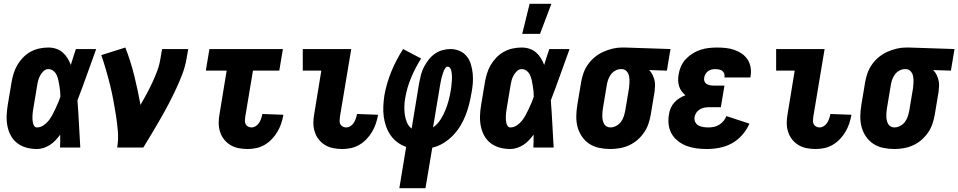

<svg xmlns="http://www.w3.org/2000/svg" viewBox="-20 -779 5061 1014"><path d="M176 8Q147 8 120.5 1Q94 -6 72.5 -22Q51 -38 38 -61.5Q25 -85 19.5 -112Q14 -139 15 -167.5Q16 -196 21 -225L41 -345Q45 -368 52 -391Q59 -414 71.5 -435.5Q84 -457 102 -475.5Q120 -494 142 -506Q164 -518 188 -523Q212 -528 235 -528Q257 -528 276.5 -521.5Q296 -515 311 -502Q326 -489 336.5 -472Q347 -455 354 -436Q360 -457 367 -478Q374 -499 381 -520H488Q463 -452 439 -384Q415 -316 389 -249Q394 -187 397 -124.5Q400 -62 404 0H297Q298 -17 298 -34Q298 -51 298 -68Q287 -53 274 -39Q261 -25 245 -14.5Q229 -4 211 2Q193 8 176 8ZM176 -106Q193 -106 209 -116.5Q225 -127 236.5 -141.5Q248 -156 256.5 -172Q265 -188 272.5 -204Q280 -220 287 -236.5Q294 -253 299 -269Q299 -284 297.5 -298.5Q296 -313 293.5 -327.5Q291 -342 288 -356Q285 -370 279 -383Q273 -396 261.5 -405Q250 -414 235 -414Q221 -414 210 -403.5Q199 -393 192 -380Q185 -367 181.5 -353.5Q178 -340 176 -326L156 -206Q154 -196 153 -186.5Q152 -177 151.5 -167.5Q151 -158 151.5 -148.5Q152 -139 154 -130Q156 -121 161 -113.5Q166 -106 176 -106Z M599 0Q606 -43 602.5 -85.5Q599 -128 592.5 -169Q586 -210 578.5 -250.5Q571 -291 561 -331Q551 -371 539.5 -410.5Q528 -450 515 -488L642 -528Q670 -456 689 -379.5Q708 -303 722 -225Q739 -254 755 -284Q771 -314 785 -344Q799 -374 810.5 -405Q822 -436 827 -468L836 -520H974L965 -468Q958 -427 942.5 -386.5Q927 -346 908.5 -306.5Q890 -267 869.5 -228Q849 -189 827 -151Q805 -113 782.5 -75Q760 -37 737 0Z M1288 8Q1264 8 1240.5 3.5Q1217 -1 1197 -13Q1177 -25 1163 -43Q1149 -61 1142 -83.5Q1135 -106 1135 -130.5Q1135 -155 1140 -180L1177 -406H1067L1086 -520H1474L1455 -406H1316L1275 -161Q1274 -151 1273.5 -141Q1273 -131 1277.5 -123Q1282 -115 1290 -110.5Q1298 -106 1308 -106Q1320 -106 1331 -113Q1342 -120 1348.5 -130.5Q1355 -141 1359 -152.5Q1363 -164 1365 -175V-177L1476 -173V-169Q1472 -147 1464.5 -125Q1457 -103 1444.5 -82Q1432 -61 1415 -43.5Q1398 -26 1377.5 -14Q1357 -2 1334 3Q1311 8 1288 8Z M1788 8Q1764 8 1740.5 3.5Q1717 -1 1697 -13Q1677 -25 1663 -43Q1649 -61 1642 -83.5Q1635 -106 1635 -130.5Q1635 -155 1640 -180L1677 -406H1579V-520H1835L1775 -161Q1774 -151 1773.5 -141Q1773 -131 1777.5 -123Q1782 -115 1790 -110.5Q1798 -106 1808 -106Q1820 -106 1831 -113Q1842 -120 1848.5 -130.5Q1855 -141 1859 -152.5Q1863 -164 1865 -175V-177L1976 -173V-169Q1972 -147 1964.5 -125Q1957 -103 1944.5 -82Q1932 -61 1915 -43.5Q1898 -26 1877.5 -14Q1857 -2 1834 3Q1811 8 1788 8Z M2089 215 2125 -3Q2100 -12 2079 -27.5Q2058 -43 2043 -64.5Q2028 -86 2019 -111.5Q2010 -137 2006.5 -164Q2003 -191 2004.5 -219Q2006 -247 2010 -275Q2021 -338 2046.5 -400.5Q2072 -463 2109 -520L2204 -470Q2173 -421 2151 -368Q2129 -315 2120 -261Q2116 -239 2115.5 -216.5Q2115 -194 2118 -173Q2121 -152 2129 -132.5Q2137 -113 2154 -100L2194 -343Q2198 -364 2203.5 -385Q2209 -406 2219.5 -426Q2230 -446 2244 -464Q2258 -482 2276.5 -495Q2295 -508 2316.5 -514Q2338 -520 2359 -520Q2385 -520 2407.5 -510Q2430 -500 2445 -481.5Q2460 -463 2467 -439Q2474 -415 2476.5 -390Q2479 -365 2477 -339Q2475 -313 2470 -288Q2465 -258 2457.5 -228Q2450 -198 2438.5 -169Q2427 -140 2410.5 -113Q2394 -86 2371 -62.5Q2348 -39 2320.5 -22.5Q2293 -6 2263 1L2227 215ZM2267 -106Q2291 -123 2306.5 -147.5Q2322 -172 2332.5 -198Q2343 -224 2350 -251Q2357 -278 2361 -304Q2363 -313 2363.5 -321.5Q2364 -330 2365 -338.5Q2366 -347 2366.5 -355.5Q2367 -364 2367 -372.5Q2367 -381 2366 -389Q2365 -397 2363.5 -405Q2362 -413 2357 -420Q2352 -427 2343 -427Q2337 -427 2332.5 -420.5Q2328 -414 2325 -407.5Q2322 -401 2320 -394.5Q2318 -388 2316 -381.5Q2314 -375 2312 -368Q2310 -361 2309 -354.5Q2308 -348 2306.5 -341.5Q2305 -335 2304 -328Z M2676 8Q2647 8 2620.5 1Q2594 -6 2572.5 -22Q2551 -38 2538 -61.5Q2525 -85 2519.5 -112Q2514 -139 2515 -167.5Q2516 -196 2521 -225L2541 -345Q2545 -368 2552 -391Q2559 -414 2571.5 -435.5Q2584 -457 2602 -475.5Q2620 -494 2642 -506Q2664 -518 2688 -523Q2712 -528 2735 -528Q2757 -528 2776.5 -521.5Q2796 -515 2811 -502Q2826 -489 2836.5 -472Q2847 -455 2854 -436Q2860 -457 2867 -478Q2874 -499 2881 -520H2988Q2963 -452 2939 -384Q2915 -316 2889 -249Q2894 -187 2897 -124.5Q2900 -62 2904 0H2797Q2798 -17 2798 -34Q2798 -51 2798 -68Q2787 -53 2774 -39Q2761 -25 2745 -14.5Q2729 -4 2711 2Q2693 8 2676 8ZM2676 -106Q2693 -106 2709 -116.5Q2725 -127 2736.5 -141.5Q2748 -156 2756.5 -172Q2765 -188 2772.5 -204Q2780 -220 2787 -236.5Q2794 -253 2799 -269Q2799 -284 2797.5 -298.5Q2796 -313 2793.5 -327.5Q2791 -342 2788 -356Q2785 -370 2779 -383Q2773 -396 2761.5 -405Q2750 -414 2735 -414Q2721 -414 2710 -403.5Q2699 -393 2692 -380Q2685 -367 2681.5 -353.5Q2678 -340 2676 -326L2656 -206Q2654 -196 2653 -186.5Q2652 -177 2651.5 -167.5Q2651 -158 2651.5 -148.5Q2652 -139 2654 -130Q2656 -121 2661 -113.5Q2666 -106 2676 -106ZM2738 -600 2777 -759H2892L2832 -600Z M3204 8Q3174 8 3145 2Q3116 -4 3093 -19Q3070 -34 3054 -57Q3038 -80 3030.5 -107.5Q3023 -135 3023.5 -165Q3024 -195 3029 -225L3049 -345Q3053 -369 3061.5 -393Q3070 -417 3085.5 -439Q3101 -461 3122 -478Q3143 -495 3166.5 -505.5Q3190 -516 3215 -522Q3240 -528 3264 -528H3281L3521 -520L3502 -406L3408 -409Q3419 -399 3425.5 -385.5Q3432 -372 3436 -357.5Q3440 -343 3439.5 -327Q3439 -311 3437 -295L3417 -175Q3413 -151 3405 -126.5Q3397 -102 3382 -80Q3367 -58 3347 -40.5Q3327 -23 3303 -12Q3279 -1 3253.5 3.5Q3228 8 3204 8ZM3204 -106Q3219 -106 3234 -114Q3249 -122 3259 -135Q3269 -148 3274 -163.5Q3279 -179 3282 -194L3302 -314Q3304 -330 3304.5 -345.5Q3305 -361 3302.5 -375.5Q3300 -390 3290.5 -401.5Q3281 -413 3265 -414H3258Q3243 -414 3228.5 -405.5Q3214 -397 3205 -384Q3196 -371 3191 -356Q3186 -341 3184 -326L3164 -206Q3162 -195 3161.5 -184.5Q3161 -174 3161 -163.5Q3161 -153 3163.5 -143Q3166 -133 3170.5 -124.5Q3175 -116 3184 -111Q3193 -106 3204 -106Z M3713 8Q3685 8 3658.5 4.5Q3632 1 3607.5 -8Q3583 -17 3562 -33Q3541 -49 3528 -71Q3515 -93 3511.5 -120Q3508 -147 3513 -175Q3515 -191 3522 -207.5Q3529 -224 3541 -237.5Q3553 -251 3568.5 -260.5Q3584 -270 3600 -276Q3589 -285 3580 -297Q3571 -309 3566.5 -323.5Q3562 -338 3561.5 -354Q3561 -370 3564 -386Q3567 -407 3576.5 -428.5Q3586 -450 3602 -467Q3618 -484 3638 -496.5Q3658 -509 3679.5 -516Q3701 -523 3723 -525.5Q3745 -528 3767 -528Q3790 -528 3813.5 -525.5Q3837 -523 3858.5 -515.5Q3880 -508 3898 -495.5Q3916 -483 3928 -465Q3940 -447 3944 -424Q3948 -401 3944 -377L3943 -370H3806V-372Q3808 -382 3804.5 -391Q3801 -400 3794 -405Q3787 -410 3777 -412Q3767 -414 3757 -414Q3747 -414 3737 -411.5Q3727 -409 3718.5 -402.5Q3710 -396 3705 -386.5Q3700 -377 3699 -368Q3697 -358 3700.5 -349Q3704 -340 3712 -335.5Q3720 -331 3729 -329Q3738 -327 3748 -327H3806L3787 -213H3729Q3716 -213 3703 -211Q3690 -209 3678 -202.5Q3666 -196 3658 -184.5Q3650 -173 3648 -160Q3646 -146 3652 -134Q3658 -122 3669.5 -116Q3681 -110 3694.5 -108Q3708 -106 3722 -106Q3736 -106 3750.5 -109Q3765 -112 3778 -120Q3791 -128 3801 -140Q3811 -152 3816 -166L3938 -126Q3924 -94 3900 -66.5Q3876 -39 3845 -22Q3814 -5 3780 1.5Q3746 8 3713 8Z M4288 8Q4264 8 4240.5 3.5Q4217 -1 4197 -13Q4177 -25 4163 -43Q4149 -61 4142 -83.5Q4135 -106 4135 -130.5Q4135 -155 4140 -180L4177 -406H4079V-520H4335L4275 -161Q4274 -151 4273.5 -141Q4273 -131 4277.5 -123Q4282 -115 4290 -110.5Q4298 -106 4308 -106Q4320 -106 4331 -113Q4342 -120 4348.5 -130.5Q4355 -141 4359 -152.5Q4363 -164 4365 -175V-177L4476 -173V-169Q4472 -147 4464.5 -125Q4457 -103 4444.5 -82Q4432 -61 4415 -43.5Q4398 -26 4377.5 -14Q4357 -2 4334 3Q4311 8 4288 8Z M4704 8Q4674 8 4645 2Q4616 -4 4593 -19Q4570 -34 4554 -57Q4538 -80 4530.5 -107.5Q4523 -135 4523.5 -165Q4524 -195 4529 -225L4549 -345Q4553 -369 4561.5 -393Q4570 -417 4585.5 -439Q4601 -461 4622 -478Q4643 -495 4666.5 -505.5Q4690 -516 4715 -522Q4740 -528 4764 -528H4781L5021 -520L5002 -406L4908 -409Q4919 -399 4925.5 -385.5Q4932 -372 4936 -357.5Q4940 -343 4939.5 -327Q4939 -311 4937 -295L4917 -175Q4913 -151 4905 -126.5Q4897 -102 4882 -80Q4867 -58 4847 -40.5Q4827 -23 4803 -12Q4779 -1 4753.5 3.5Q4728 8 4704 8ZM4704 -106Q4719 -106 4734 -114Q4749 -122 4759 -135Q4769 -148 4774 -163.5Q4779 -179 4782 -194L4802 -314Q4804 -330 4804.5 -345.5Q4805 -361 4802.5 -375.5Q4800 -390 4790.5 -401.5Q4781 -413 4765 -414H4758Q4743 -414 4728.5 -405.5Q4714 -397 4705 -384Q4696 -371 4691 -356Q4686 -341 4684 -326L4664 -206Q4662 -195 4661.5 -184.5Q4661 -174 4661 -163.5Q4661 -153 4663.5 -143Q4666 -133 4670.5 -124.5Q4675 -116 4684 -111Q4693 -106 4704 -106Z"/></svg>

Font: Iosevka Heavy
Style: Italic
Weight: 900
Italic angle: -9°
Monospace: yes
Designer: Belleve Invis
Foundry: Belleve Invis
Version: Version 32.5.0; ttfautohint (v1.8.4)